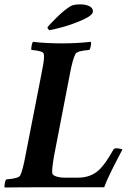

<svg xmlns="http://www.w3.org/2000/svg" viewBox="-29 -833 583 856"><path d="M191.4 -698.2Q182.6 -705.1 182.6 -710.9Q189 -720.7 224.1 -755.4Q259.3 -790 286.1 -805.7Q298.8 -813.5 331.1 -813.5Q351.6 -813.5 368.4 -805.9Q385.3 -798.3 385.3 -782.2Q385.3 -764.6 338.1 -743.9Q291 -723.1 248 -711.7Q205.1 -700.2 191.4 -698.2ZM211.9 -137.7Q201.2 -74.2 204.1 -60.5Q206.1 -51.3 222.4 -46.1Q238.8 -41 258.8 -41H319.3Q373.5 -41 410.2 -73.2Q439 -98.6 476.6 -166Q479.5 -171.9 491.2 -171.9Q498 -171.9 506.6 -169.9Q515.1 -168 516.6 -166Q514.6 -162.6 499.8 -134Q484.9 -105.5 479.5 -94.7Q474.1 -84 463.4 -62.3Q452.6 -40.5 446.3 -25.4Q439.9 -10.3 435.5 2H121.1Q92.8 2 63.5 2.2Q34.2 2.4 15.1 2.7Q-3.9 2.9 -7.8 2.9Q-10.3 -1.5 -7.8 -14.9Q-5.4 -28.3 -1 -33.2Q54.2 -37.6 60.5 -49.8Q71.8 -69.8 85 -141.6L155.3 -501Q156.2 -505.9 158.4 -517.8Q160.6 -529.8 161.6 -534.4Q162.6 -539.1 164.1 -548.3Q165.5 -557.6 166 -562Q166.5 -566.4 167 -573Q167.5 -579.6 167.2 -584.2Q167 -588.9 166 -592.8Q164.1 -606 111.3 -610.4Q109.4 -615.2 111.8 -628.7Q114.3 -642.1 118.2 -646.5Q177.7 -639.6 247.1 -639.6Q312.5 -639.6 376 -646.5Q378.4 -642.1 376 -628.7Q373.5 -615.2 369.1 -610.4Q314.5 -606 307.6 -592.8Q294.9 -569.8 282.2 -501Z"/></svg>

Font: Amiri
Style: Bold Slanted
Weight: 700
Italic angle: 9°
Designer: Khaled Hosny
Version: Version 000.107